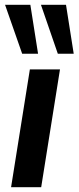

<svg xmlns="http://www.w3.org/2000/svg" viewBox="-20 -777 326 797"><path d="M26 0 104 -489H229L151 0ZM220 -554 150 -757H254L286 -554ZM72 -554 1 -757H106L138 -554Z"/></svg>

Font: Nunito Sans 12pt
Style: Bold Italic
Weight: 700
Italic angle: -9°
Designer: Vernon Adams
Foundry: Vernon Adams
Version: Version 3.101;gftools[0.9.27]